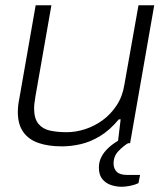

<svg xmlns="http://www.w3.org/2000/svg" viewBox="-20 -546 639 732"><path d="M444 166Q422 166 402 159Q382 152 369.5 136Q357 120 357 93Q357 71 366.5 52.5Q376 34 392.5 18.5Q409 3 431 -10H470V-1Q452 9 432.5 29Q413 49 413 77Q413 97 425 109Q437 121 466 121H514L508 152Q494 159 476 162.5Q458 166 444 166ZM216 12Q164 12 126.5 -1Q89 -14 68.5 -43Q48 -72 48 -119Q48 -132 49.5 -145Q51 -158 54 -172L116 -526H176L115 -178Q113 -165 111.5 -153.5Q110 -142 110 -133Q110 -94 126.5 -74Q143 -54 171 -48Q199 -42 234 -42Q269 -42 304.5 -53.5Q340 -65 371 -87.5Q402 -110 424.5 -144Q447 -178 454 -222L508 -526H568L476 0H429L440 -91H433Q399 -50 362 -27.5Q325 -5 288 3.5Q251 12 216 12Z"/></svg>

Font: Archivo SemiExpanded ExtraLight
Style: Italic
Weight: 250
Width: 6
Italic angle: -10°
Designer: Hector Gatti
Foundry: Omnibus-Type
Version: Version 2.001